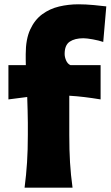

<svg xmlns="http://www.w3.org/2000/svg" viewBox="-20 -869 512 889"><path d="M93.8 0Q101.6 -60.1 105.2 -116.9Q108.9 -173.8 108.9 -244.6V-300.8Q108.9 -327.1 107.9 -357.2Q106.9 -387.2 106 -419.9L19 -408.7V-567.4H99.6Q99.1 -580.6 99.1 -593.3Q99.1 -606 99.1 -618.2Q99.1 -687.5 119.9 -732.4Q140.6 -777.3 175.5 -803Q210.4 -828.6 253.9 -838.9Q297.4 -849.1 343.3 -849.1Q376 -849.1 414.8 -845.5Q453.6 -841.8 472.2 -839.4L458 -674.8Q438 -681.6 409.7 -686.8Q381.3 -691.9 366.2 -691.9Q326.2 -691.9 302.7 -676Q279.3 -660.2 279.3 -619.1Q279.3 -605 286.1 -589.1Q293 -573.2 306.2 -567.4H445.8V-408.7Q407.7 -415 371.8 -419.4Q335.9 -423.8 300.8 -425.8V-244.6Q300.8 -173.8 304.2 -116.9Q307.6 -60.1 315.9 0Z"/></svg>

Font: Pinar-DS3-FD ExtraBold
Style: Regular
Weight: 800
Designer: Amin Abedi
Version: Version 3.000